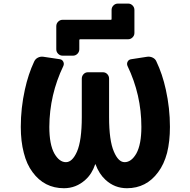

<svg xmlns="http://www.w3.org/2000/svg" viewBox="-20 -1085 1040 1051"><path d="M674.8 -54.7Q607.4 -54.7 557.6 -100.6Q522.5 -132.8 502.9 -185.5Q502.9 -186.5 502 -186.5Q501 -186.5 501 -185.5Q483.4 -132.8 447.3 -100.6Q396.5 -54.7 330.1 -54.7Q222.7 -54.7 158.2 -142.6Q126 -185.5 110.4 -248Q93.8 -310.5 93.8 -390.6Q93.8 -493.2 116.2 -594.7Q134.8 -679.7 167 -748Q173.8 -762.7 187.5 -769.5Q201.2 -776.4 216.8 -774.4L308.6 -760.7Q320.3 -758.8 326.2 -747.6Q332 -736.3 327.1 -724.6Q251 -566.4 250 -390.6Q250 -294.9 277.3 -245.1Q304.7 -197.3 340.8 -197.3Q376 -197.3 401.4 -254.9Q427.7 -315.4 427.7 -444.3V-654.3Q427.7 -668.9 437.5 -679.2Q447.3 -689.5 461.9 -689.5H543Q557.6 -689.5 567.4 -679.2Q577.1 -668.9 577.1 -654.3V-444.3Q577.1 -315.4 603.5 -254.9Q627.9 -197.3 662.1 -197.3Q699.2 -197.3 726.6 -245.1Q753.9 -294.9 753.9 -390.6Q753.9 -566.4 677.7 -724.6Q672.9 -736.3 678.7 -747.6Q684.6 -758.8 697.3 -760.7L786.1 -774.4Q801.8 -776.4 815.9 -769.5Q830.1 -762.7 835.9 -749Q869.1 -679.7 887.7 -594.7Q910.2 -493.2 910.2 -390.6Q910.2 -310.5 894.5 -248Q877.9 -185.5 845.7 -142.6Q781.2 -54.7 674.8 -54.7ZM322.3 -780.3Q308.6 -780.3 298.3 -790.5Q288.1 -800.8 288.1 -815.4V-941.4Q288.1 -956.1 298.3 -966.3Q308.6 -976.6 322.3 -976.6H586.9Q590.8 -976.6 590.8 -980.5V-1030.3Q590.8 -1044.9 601.1 -1055.2Q611.3 -1065.4 626 -1065.4H681.6Q695.3 -1065.4 705.6 -1055.2Q715.8 -1044.9 715.8 -1030.3V-904.3Q715.8 -890.6 705.6 -880.4Q695.3 -870.1 681.6 -870.1H418.9Q414.1 -870.1 414.1 -865.2V-815.4Q414.1 -800.8 403.8 -790.5Q393.6 -780.3 379.9 -780.3Z"/></svg>

Font: Rounded-L Mgen+ 1m bold
Style: Bold
Weight: 700
Designer: [Source Han Sans]
Ryoko NISHIZUKA  (kana & ideographs); Paul D. Hunt (Latin, Greek & Cyrillic); Wenlong ZHANG  (bopomofo
Version: Version 1.059.20150602